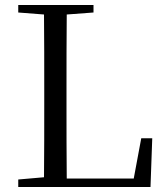

<svg xmlns="http://www.w3.org/2000/svg" viewBox="-20 -748 665 768"><path d="M53 -698 156 -690C157 -592 157 -491 157 -391V-329C157 -235 157 -137 156 -39L53 -30V0H582L589 -195H545L515 -34H247C246 -134 246 -234 246 -320V-378C246 -490 246 -591 247 -690L354 -698V-728H53Z"/></svg>

Font: Harano Aji Mincho K1
Style: Regular
Weight: 400
Foundry: Masamichi Hosoda
Version: HaranoAjiMinchoK1-Regular version 20230610;ttx 4.39.4